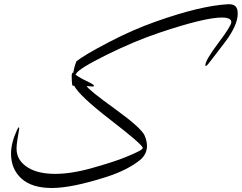

<svg xmlns="http://www.w3.org/2000/svg" viewBox="-20 -895 1178 935"><path d="M665.5 -118.7Q603 -66.9 496.1 -32.7Q329.1 20.5 232.4 20.5Q135.3 20.5 84.5 -25.4Q33.7 -71.3 33.7 -147.5Q33.7 -198.7 63.5 -263.7Q68.8 -274.9 72.3 -274.9Q73.7 -274.4 73.7 -271.5Q73.7 -268.6 72.8 -263.7L65.4 -219.2Q60.5 -189.5 60.5 -171.9Q60.5 -111.3 119.1 -77.1Q168 -48.3 249 -48.3Q329.6 -48.3 433.1 -78.1Q536.6 -107.4 588.1 -128.4Q639.6 -149.4 657.2 -159.2Q675.3 -168.9 675.3 -175.3V-175.8Q667.5 -195.8 517.6 -311.5Q367.7 -427.2 341.3 -477.1Q331.5 -477.1 331.5 -481.9Q329.1 -499.5 329.1 -530.3Q331.5 -541.5 335 -541.5Q335.9 -541.5 336.9 -540.5Q340.8 -567.4 352.1 -596.2Q386.7 -625 505.9 -687.5Q625 -750 738.8 -790Q956.1 -867.2 1091.3 -874.5H1095.7Q1132.3 -874.5 1136.7 -842.3Q1137.7 -835.4 1137.7 -828.6Q1137.7 -772.9 1078.1 -692.9Q1036.1 -638.2 1012.7 -607.4Q989.3 -576.2 984.4 -574.2Q982.9 -573.7 981.9 -573.7Q980 -573.7 980 -576.2V-577.1Q980 -601.6 1043.5 -686Q1106.4 -769.5 1106.4 -787.1V-787.6Q1106 -809.6 1060.1 -809.6Q976.6 -809.6 757.8 -736.3Q632.8 -694.3 498 -627.4Q363.3 -560.5 350.6 -536.1Q349.6 -534.7 348.1 -531.2Q363.3 -519.5 382.8 -509.8Q402.3 -500 419.9 -491.2Q437.5 -482.4 437.5 -477.5Q437.5 -473.6 430.7 -473.6Q429.2 -473.6 423.6 -474.1Q418 -474.6 401.9 -476.1Q411.6 -457 539.1 -365.2Q666.5 -273.4 684.1 -235.4Q695.8 -208 695.8 -184.6Q695.8 -146.5 665.5 -118.7Z"/></svg>

Font: DimaThulth2
Style: Regular
Weight: 400
Designer: R.Balvardi
Foundry: R.Balvardi (R.Balvardi@gmail.com)
Version: Version 1.00;November 13, 2018;FontCreator 11.5.0.2427 64-bi